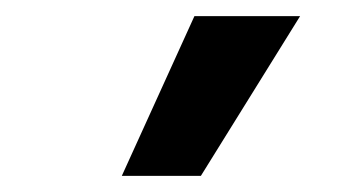

<svg xmlns="http://www.w3.org/2000/svg" viewBox="-20 -773 440 238"><path d="M131 -555 221 -753H352L229 -555Z"/></svg>

Font: Host Grotesk ExtraBold
Style: Italic
Weight: 800
Italic angle: -8°
Designer: Doğukan Karapınar
Foundry: Element Type
Version: Version 1.003; ttfautohint (v1.8.4.7-5d5b)